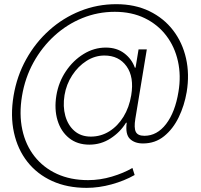

<svg xmlns="http://www.w3.org/2000/svg" viewBox="-20 -720 977 933"><path d="M400.9 192.9Q306.6 192.9 233.6 159.7Q160.6 126.5 113.3 66.4Q65.9 6.3 47.9 -75.4Q29.8 -157.2 45.9 -254.4Q62 -350.6 107.2 -431.9Q152.3 -513.2 219.5 -573.2Q286.6 -633.3 369.9 -666.5Q453.1 -699.7 544.9 -699.7Q635.7 -699.7 705.8 -665.8Q775.9 -631.8 821.3 -572.5Q866.7 -513.2 884 -436.3Q901.4 -359.4 887.2 -272.9Q876 -207 848.4 -150.1Q820.8 -93.3 777.3 -58.1Q733.9 -22.9 674.8 -22.9Q634.3 -22.9 611.3 -45.2Q588.4 -67.4 595.7 -123.5H592.3Q564 -77.6 517.3 -47.4Q470.7 -17.1 414.1 -17.1Q355.5 -17.1 315.7 -49.1Q275.9 -81.1 259.5 -135.3Q243.2 -189.5 253.9 -255.9Q264.6 -320.8 300 -373.5Q335.4 -426.3 386.2 -457.5Q437 -488.8 494.1 -488.8Q547.4 -488.8 584 -460.9Q620.6 -433.1 635.3 -391.1H638.7L653.3 -480H693.4L637.7 -143.1Q630.4 -98.6 639.9 -79.3Q649.4 -60.1 681.6 -60.1Q743.2 -60.1 787.1 -117.4Q831.1 -174.8 847.2 -273.9Q860.4 -352.1 844.7 -422.4Q829.1 -492.7 788.1 -546.6Q747.1 -600.6 683.6 -631.6Q620.1 -662.6 537.6 -662.6Q455.1 -662.6 380.1 -632.1Q305.2 -601.6 244.4 -546.1Q183.6 -490.7 142.6 -416.3Q101.6 -341.8 86.9 -253.4Q72.3 -164.6 88.4 -89.8Q104.5 -15.1 147.7 39.8Q190.9 94.7 256.8 125Q322.8 155.3 408.2 155.3Q466.3 155.3 523.7 138.2Q581.1 121.1 623.5 96.2L634.3 130.4Q584.5 158.7 522.5 175.8Q460.4 192.9 400.9 192.9ZM421.4 -56.2Q470.2 -56.2 511.2 -81.8Q552.2 -107.4 580.1 -152.8Q607.9 -198.2 617.7 -257.3Q632.3 -345.7 595 -397.9Q557.6 -450.2 487.3 -450.2Q441.4 -450.2 400.4 -424.1Q359.4 -397.9 330.8 -354Q302.2 -310.1 293.5 -257.3Q284.7 -202.6 297.4 -157Q310.1 -111.3 341.8 -83.7Q373.5 -56.2 421.4 -56.2Z"/></svg>

Font: Inter Extra Light
Style: Italic
Weight: 200
Italic angle: -9.39999°
Designer: Rasmus Andersson
Foundry: rsms
Version: Version 4.000;git-3c8e0fc